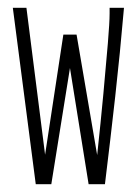

<svg xmlns="http://www.w3.org/2000/svg" viewBox="-20 -473 353 494"><path d="M72 1 13 -453H48L96 -75L143 -384H177L230 -74Q239 -157 246 -232Q253 -307 257.5 -361.5Q262 -416 262 -438V-453H299Q289 -337 276.5 -225Q264 -113 250 1H208L160 -298L112 1Z"/></svg>

Font: Inconsolata ExtraCondensed Light
Style: Regular
Weight: 300
Width: 2
Monospace: yes
Designer: Raph Levien, Cyreal, Brenton Simpson
Foundry: Raph Levien, Cyreal, Google
Version: Version 3.100; ttfautohint (v1.8.4.7-5d5b)